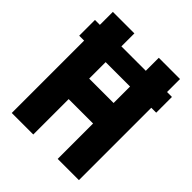

<svg xmlns="http://www.w3.org/2000/svg" viewBox="-195 -820 940 940"><g transform="rotate(45 274.5 -350.0)"><path d="M8 -501V-610H42V-700H191V-610H360V-700H507V-610H541V-501H507V0H360V-245H191V0H42V-501ZM191 -387H360V-501H191Z"/></g></svg>

Font: Georama SemiCondensed
Style: Bold
Weight: 700
Width: 4
Designer: Jean-Baptiste Levee
Foundry: Production Type
Version: Version 1.000